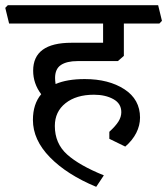

<svg xmlns="http://www.w3.org/2000/svg" viewBox="-50 -619 641 736"><path d="M161.1 -319.8Q161.1 -311 163.1 -296.9Q207 -315.9 274.9 -315.9Q366.7 -315.9 426.8 -276.9Q486.8 -237.8 486.8 -168Q486.8 -138.2 472.4 -109.6Q458 -81.1 430.2 -57.1L369.1 -86.9V-113.8Q393.1 -135.7 404.1 -153.3Q415 -170.9 415 -189Q415 -222.2 384.5 -239Q354 -255.9 310.1 -255.9Q242.2 -255.9 201.2 -223.4Q160.2 -190.9 160.2 -136.2Q160.2 -69.3 207 -27.1Q253.9 15.1 348.1 53.2L318.8 97.2Q206.1 50.3 141.1 -16.4Q76.2 -83 76.2 -159.2Q76.2 -220.2 107.9 -257.8Q77.1 -298.8 77.1 -348.1Q77.1 -455.1 224.1 -455.1H345.2V-528.8H-15.1L-29.8 -588.9L-20 -599.1H556.2L570.8 -539.1L561 -528.8H424.8V-404.8L401.9 -384.8H247.1Q206.1 -384.8 183.6 -369.9Q161.1 -355 161.1 -319.8Z"/></svg>

Font: Sura
Style: Regular
Weight: 400
Designer: Carolina Giovagnoli
Foundry: Huerta Tipografica
Version: Version 1.003;PS 001.002;hotconv 1.0.70;makeotf.lib2.5.58329